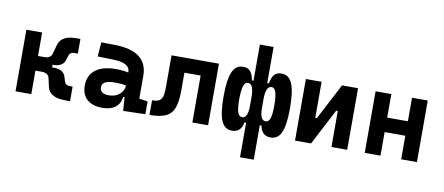

<svg xmlns="http://www.w3.org/2000/svg" viewBox="-79 -1053 3673 1589"><g transform="rotate(10 1758.0 -258.5)"><path d="M261.7 -269.5 253.4 -320.3Q280.8 -320.3 296.9 -330.6Q313 -340.8 317.9 -360.4L339.4 -437Q347.7 -464.8 366.7 -483.4Q385.7 -502 415.5 -511Q445.3 -520 484.9 -520H522.5V-397H493.2Q476.1 -397 465.1 -390.4Q454.1 -383.8 449.7 -370.6L436.5 -329.1Q428.7 -300.8 403.3 -285.2Q377.9 -269.5 337.9 -269.5ZM68.8 0V-517.6H201.2V0ZM193.8 -197.3V-320.3H332.5V-197.3ZM489.7 2.4Q445.8 2.4 413.6 -6.8Q381.3 -16.1 361.8 -34.4Q342.3 -52.7 335.4 -80.6L317.9 -157.2Q313.5 -176.8 297.1 -187Q280.8 -197.3 253.4 -197.3L261.7 -248H342.8Q429.7 -248 446.3 -188.5L459.5 -147Q463.9 -133.8 474.9 -127.2Q485.8 -120.6 502.9 -120.6H527.3V2.4Z M974.1 4.9 962.9 -148.4 960.9 -215.8V-316.9Q960.9 -358.4 925.5 -377.7Q890.1 -397 820.3 -398.9L688 -402.3L697.8 -522.5L810.5 -521Q951.2 -519 1019.5 -465.6Q1087.9 -412.1 1087.9 -309.6V-118.2L1159.7 -107.4V0ZM798.8 9.8Q716.3 9.8 670.4 -30.8Q624.5 -71.3 624.5 -146Q624.5 -232.9 684.6 -279.3Q744.6 -325.7 855 -325.7Q897.5 -325.7 928.5 -321.3Q959.5 -316.9 991.2 -307.6L969.7 -204.6Q938.5 -211.9 913.6 -213.1Q888.7 -214.4 861.3 -214.4Q758.8 -214.4 758.8 -155.8Q758.8 -129.4 777.3 -115.5Q795.9 -101.6 831.5 -101.6Q874.5 -101.6 903.3 -117.7Q932.1 -133.8 946.5 -158.7Q960.9 -183.6 960.9 -210V-242.2L979.5 -109.4H938L955.1 -125Q953.6 -80.1 934.6 -50Q915.5 -20 881.1 -5.1Q846.7 9.8 798.8 9.8Z M1194.3 0V-123Q1230.5 -123 1251 -133.5Q1271.5 -144 1280 -169.9Q1288.6 -195.8 1288.6 -241.2V-517.6H1418.5V-244.6Q1418.5 -150.4 1398.3 -97.2Q1378.1 -43.9 1329.1 -22Q1280.2 0 1194.3 0ZM1554.7 0V-517.6H1687V0ZM1314 -394.5V-517.6H1668.9V-394.5Z M2213.4 9.8Q2174.8 9.8 2152.3 -11.7Q2129.9 -33.2 2122.1 -75.2H2073.2L2101.1 -222.7V-214.8Q2101.1 -168 2112.9 -141.4Q2124.8 -114.7 2149.3 -114.7Q2175.3 -114.7 2186.8 -147.6Q2198.2 -180.5 2198.2 -253.9Q2198.2 -332.3 2186.8 -367.6Q2175.3 -402.8 2150.4 -402.8Q2101.1 -402.8 2101.1 -291L2078.1 -428.7H2122.1Q2130.4 -478 2150.9 -502.7Q2171.4 -527.3 2212.4 -527.3Q2274.3 -527.3 2302.2 -462.6Q2330.1 -397.9 2330.1 -253.9Q2330.1 -115.2 2302.2 -52.7Q2274.4 9.8 2213.4 9.8ZM1888.2 9.8Q1827.1 9.8 1799.3 -52.7Q1771.5 -115.2 1771.5 -253.9Q1771.5 -397.9 1799.4 -462.6Q1827.3 -527.3 1889.2 -527.3Q1930.2 -527.3 1950.7 -502.7Q1971.2 -478 1979.5 -428.7H2023.4L2000.5 -291Q2000.5 -402.8 1951.5 -402.8Q1926.3 -402.8 1914.8 -367.6Q1903.3 -332.3 1903.3 -253.9Q1903.3 -180.5 1915 -147.6Q1926.6 -114.7 1952.6 -114.7Q1977.1 -114.7 1988.8 -141.4Q2000.5 -168 2000.5 -214.8V-222.7L2028.3 -75.2H1979.5Q1971.7 -33.2 1949.5 -11.7Q1927.2 9.8 1888.2 9.8ZM1993.2 214.8V-96.2L2000.5 -124V-394L1993.2 -410.2V-732.4H2108.4V-410.2L2101.1 -394V-124L2108.4 -96.2V214.8Z M2514.6 0V-214.8H2563.5L2721.2 -517.6H2755.4V-302.7H2710L2552.2 0ZM2417.5 0V-517.6H2549.8V0ZM2723.6 0V-517.6H2856V0Z M3309.6 0V-517.6H3441.9V0ZM3003.4 0V-517.6H3135.7V0ZM3090.8 -198.2V-319.8H3356.9V-198.2Z"/></g></svg>

Font: Cascadia Mono
Style: Regular
Weight: 400
Monospace: yes
Designer: Aaron Bell
Foundry: Saja Typeworks
Version: Version 2404.023